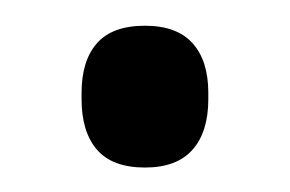

<svg xmlns="http://www.w3.org/2000/svg" viewBox="-20 -124 231 153"><path d="M95.5 9.5Q69.5 9.5 57.2 -4.8Q45 -19 45 -45V-50Q45 -75.5 57.2 -89.5Q69.5 -103.5 95.5 -103.5Q121 -103.5 133.5 -89.5Q146 -75.5 146 -50V-45Q146 -19 133.5 -4.8Q121 9.5 95.5 9.5Z"/></svg>

Font: Anek Malayalam Medium
Style: Regular
Weight: 400
Version: Version 1.003